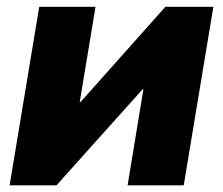

<svg xmlns="http://www.w3.org/2000/svg" viewBox="-20 -556 669 576"><path d="M531.2 0H362.8L410.2 -288.1H407.7L149.4 0H8.8L97.7 -535.6H266.6L219.2 -250H221.7L476.1 -535.6H620.1Z"/></svg>

Font: Inter 20pt ExtraBold
Style: Italic
Weight: 800
Italic angle: -9.3988°
Version: Version 4.001;git-66647c0bb